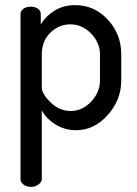

<svg xmlns="http://www.w3.org/2000/svg" viewBox="-20 -500 534 749"><path d="M139 -445V-404Q157 -436 192 -458Q227 -480 273 -480Q348 -480 400.5 -423.5Q453 -367 453 -288V-186Q453 -110 400 -51Q347 8 277 8Q233 8 196.5 -14.5Q160 -37 143 -70V199Q143 210 130.5 219.5Q118 229 101 229Q84 229 72 220Q60 211 60 199V-445Q60 -458 71.5 -466Q83 -474 100 -474Q117 -474 128 -466Q139 -458 139 -445ZM370 -186V-288Q370 -333 335.5 -369Q301 -405 254 -405Q210 -405 176.5 -372.5Q143 -340 143 -288V-159Q143 -134 177.5 -100.5Q212 -67 256 -67Q301 -67 335.5 -103.5Q370 -140 370 -186Z"/></svg>

Font: Dosis
Style: Medium
Weight: 500
Designer: Edgar Tolentino, Pablo Impallari, Igino Marini
Foundry: Edgar Tolentino, Pablo Impallari, Igino Marini
Version: Version 1.007